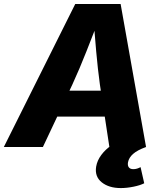

<svg xmlns="http://www.w3.org/2000/svg" viewBox="-42 -748 832 977"><path d="M-22.5 0 340.8 -727.5H571.8L701.2 0H514.6L466.3 -317.9Q455.6 -396 447.5 -486.3Q439.5 -576.7 432.6 -672.9H470.7Q433.6 -577.6 398.2 -487.5Q362.8 -397.5 326.2 -317.9L176.3 0ZM168 -154.8 189.9 -286.6H583.5L562 -154.8ZM572.8 209Q512.2 209 475.6 179.7Q439 150.4 447.3 99.6Q452.6 68.4 473.6 40.3Q494.6 12.2 524.4 -7.8L701.2 0Q656.7 16.1 635.3 35.2Q613.8 54.2 609.4 77.6Q606.4 94.2 613.5 103.5Q620.6 112.8 636.7 112.8Q646.5 112.8 655.8 109.9Q665 106.9 673.3 102.5L691.9 184.6Q670.9 195.3 637 202.1Q603 209 572.8 209Z"/></svg>

Font: Inter ExtraBold
Style: Italic
Weight: 800
Italic angle: -9.3988°
Designer: Rasmus Andersson
Foundry: rsms
Version: Version 4.001;git-66647c0bb